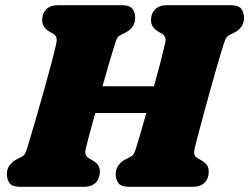

<svg xmlns="http://www.w3.org/2000/svg" viewBox="-20 -720 960 740"><path d="M310.5 -147Q307 -130 310.8 -122.5Q314.5 -115 322 -110.5L336.5 -102Q350.5 -94 357.8 -84Q365 -74 365 -58Q365 -32 349 -16Q333 0 303.5 0H59Q27.5 0 17 -14Q6.5 -28 6.5 -49Q6.5 -70 18 -84.2Q29.5 -98.5 43.5 -105.5L59.5 -113.5Q70.5 -119 75.2 -126Q80 -133 86 -153Q97.5 -191.5 113 -244.2Q128.5 -297 144.5 -353.8Q160.5 -410.5 174.5 -462.8Q188.5 -515 197 -553Q203 -579 185.5 -589.5L171 -598Q142.5 -614.5 142.5 -642Q142.5 -668 158.2 -684Q174 -700 204 -700H448.5Q480 -700 490.5 -686Q501 -672 501 -651Q501 -630 489.8 -615.8Q478.5 -601.5 464 -594.5L448 -586.5Q436.5 -581 432.2 -574Q428 -567 421.5 -546.5Q412.5 -517.5 400.2 -475.5Q388 -433.5 375 -387.5H573.5Q586.5 -434.5 597.8 -477.5Q609 -520.5 616.5 -553Q622.5 -579 605 -589.5L590.5 -598Q562 -614.5 562 -642Q562 -668 577.8 -684Q593.5 -700 623.5 -700H868Q899.5 -700 910 -686Q920.5 -672 920.5 -651Q920.5 -630 909.2 -615.8Q898 -601.5 883.5 -594.5L867.5 -586.5Q856 -581 851.8 -574Q847.5 -567 841 -546.5Q830.5 -514 816.8 -466.2Q803 -418.5 788.5 -366.2Q774 -314 761.2 -266.5Q748.5 -219 740 -186.5Q731.5 -154 730 -147Q726.5 -130 730.2 -122.5Q734 -115 741.5 -110.5L756 -102Q770 -94 777.2 -84Q784.5 -74 784.5 -58Q784.5 -32 768.5 -16Q752.5 0 723 0H478.5Q447 0 436.5 -14Q426 -28 426 -49Q426 -70 437.5 -84.2Q449 -98.5 463 -105.5L479 -113.5Q490 -119 494.8 -126Q499.5 -133 505.5 -153Q513.5 -179.5 523.5 -213.2Q533.5 -247 544 -284.5H347Q332.5 -232 322.2 -193.2Q312 -154.5 310.5 -147Z"/></svg>

Font: Fraunces 9pt S100 Black
Style: Italic
Weight: 900
Italic angle: -16°
Version: Version 1.000; ttfautohint (v1.8.3)